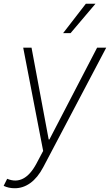

<svg xmlns="http://www.w3.org/2000/svg" viewBox="-33 -800 588 1025"><path d="M45.1 204.9Q12.8 204.9 -13.5 192.1L5.3 154.5Q97.3 192.8 161.2 73.9L197.4 5.7L90.9 -545.5H135.3L226.9 -55.4H230.8L485.4 -545.5H534.1L197.8 92.7Q167.6 149.5 128.6 177.4Q89.5 205.3 45.1 204.9ZM304 -623.2 425.4 -780.2H476.9L343.8 -623.2Z"/></svg>

Font: Inter Extra Light  BETA
Style: Italic
Weight: 200
Italic angle: 9.39999°
Designer: Rasmus Andersson
Foundry: rsms
Version: Version 3.011;git-f93a4a705